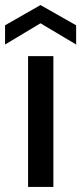

<svg xmlns="http://www.w3.org/2000/svg" viewBox="-41 -739 321 759"><path d="M70 0V-517H170V0ZM-21 -563V-639L119 -719L260 -639V-563L119 -647Z"/></svg>

Font: DM Sans 11pt Medium
Style: Regular
Weight: 500
Version: Version 4.004;gftools[0.9.30]